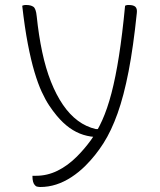

<svg xmlns="http://www.w3.org/2000/svg" viewBox="-20 -549 640 769"><path d="M496 -529Q515 -529 522.5 -521.5Q530 -514 528 -497Q514 -361 495 -263Q476 -165 451 -95Q426 -25 394.5 24.5Q363 74 323 114Q296 141 266 160.5Q236 180 205 190Q174 200 141 200Q138 200 135 199.5Q132 199 129 198.5Q126 198 124 196.5Q122 195 120 193Q115 188 112.5 179Q110 170 110 158V155H116Q118 155 120.5 155Q123 155 125 155Q169 155 210 135Q251 115 288 78Q318 48 343.5 13Q369 -22 389.5 -67.5Q410 -113 426.5 -176Q443 -239 456.5 -325Q470 -411 481 -526Q483 -527 484.5 -527.5Q486 -528 488 -528.5Q490 -529 492 -529Q494 -529 496 -529ZM85 -529Q103 -529 113.5 -522Q124 -515 127 -484Q135 -407 149 -341Q163 -275 184 -222Q205 -169 232 -129.5Q259 -90 292 -65.5Q325 -41 364 -32H397L381 0H374Q343 0 314 -9Q285 -18 258.5 -37Q232 -56 207 -86Q192 -104 177 -126.5Q162 -149 147 -181.5Q132 -214 118 -261Q104 -308 91.5 -373Q79 -438 69 -526Q71 -527 73 -527.5Q75 -528 77 -528.5Q79 -529 81 -529Q83 -529 85 -529Z"/></svg>

Font: Recursive Monospace Casual Light
Style: Regular
Weight: 300
Version: Version 1.047